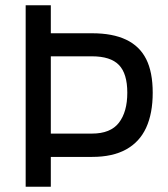

<svg xmlns="http://www.w3.org/2000/svg" viewBox="-20 -713 640 733"><path d="M78 0V-693H174V-586H332Q410 -586 461.5 -561.5Q513 -537 538 -487.5Q563 -438 563 -359Q563 -280 538 -225.5Q513 -171 461.5 -142.5Q410 -114 332 -114H174V0ZM174 -203H331Q402 -203 434 -244.5Q466 -286 466 -359Q466 -432 434 -465Q402 -498 331 -498H174Z"/></svg>

Font: Cairo Play SemiBold
Style: Regular
Weight: 600
Designer: Mohamed Gaber, Accademia di Belle Arti di Urbino
Foundry: Kief Type Foundry, Accademia di Belle Arti di Urbino
Version: Version 3.130;gftools[0.9.24]